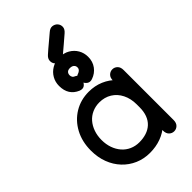

<svg xmlns="http://www.w3.org/2000/svg" viewBox="-283 -1034 1150 1150"><g transform="rotate(-45 292.0 -459.0)"><path d="M519 -452Q519 -477 505.5 -490Q492 -503 474 -503Q456 -503 442.5 -490Q429 -477 429 -452Q429 -435 429 -408.5Q429 -382 429 -351Q429 -320 429 -288Q429 -256 429 -227Q429 -190 418.5 -162Q408 -134 388 -115.5Q368 -97 340.5 -88Q313 -79 280 -79Q247 -79 219 -91.5Q191 -104 171 -127Q151 -150 140 -181Q129 -212 129 -249Q129 -286 140 -317Q151 -348 170.5 -370.5Q190 -393 218 -405.5Q246 -418 279 -418Q323 -418 357 -397Q391 -376 410 -338Q429 -300 429 -251Q429 -236 429 -211.5Q429 -187 429 -163.5Q429 -140 429 -129Q429 -112 429 -95.5Q429 -79 429 -62Q429 -45 429 -29Q429 -4 442.5 9Q456 22 474 22Q492 22 505.5 9Q519 -4 519 -29Q519 -56 519 -79Q519 -102 519 -129Q519 -146 519 -165.5Q519 -185 519 -206.5Q519 -228 519 -251Q519 -308 500.5 -355Q482 -402 449.5 -436.5Q417 -471 373.5 -489.5Q330 -508 279 -508Q211 -508 156.5 -475Q102 -442 70.5 -383.5Q39 -325 39 -249Q39 -192 57 -144.5Q75 -97 108 -62Q141 -27 185 -8Q229 11 280 11Q331 11 374.5 -5Q418 -21 450.5 -51.5Q483 -82 501 -126Q519 -170 519 -227Q519 -270 519 -301.5Q519 -333 519 -357.5Q519 -382 519 -404Q519 -426 519 -452ZM245 -551Q266 -543 279.5 -551.5Q293 -560 299 -576.5Q305 -593 303.5 -608.5Q302 -624 291 -629Q284 -632 279.5 -635Q275 -638 272.5 -642Q270 -646 269 -650Q268 -654 268 -658Q268 -665 270 -670.5Q272 -676 276 -680Q280 -684 286 -686Q292 -688 300 -688Q311 -688 318.5 -684.5Q326 -681 330.5 -674.5Q335 -668 335 -658Q335 -653 333.5 -649Q332 -645 329 -641.5Q326 -638 320.5 -634.5Q315 -631 306 -628Q292 -623 289 -607.5Q286 -592 292.5 -575.5Q299 -559 313 -550Q327 -541 347 -548Q382 -560 403.5 -589Q425 -618 425 -658Q425 -691 409.5 -718Q394 -745 366 -761.5Q338 -778 300 -778Q264 -778 236.5 -761.5Q209 -745 193.5 -718Q178 -691 178 -658Q178 -618 195 -591.5Q212 -565 245 -551ZM424 -857Q444 -874 444.5 -892.5Q445 -911 433.5 -924Q422 -937 403.5 -939.5Q385 -942 366 -925Q353 -914 340 -903Q327 -892 314.5 -881.5Q302 -871 289.5 -860.5Q277 -850 265 -839Q246 -823 245 -804Q244 -785 255.5 -772Q267 -759 285.5 -757Q304 -755 323 -771Q336 -782 349 -793Q362 -804 374.5 -814.5Q387 -825 399.5 -836Q412 -847 424 -857Z"/></g></svg>

Font: Tilt Neon
Style: Regular
Weight: 400
Designer: Andy Clymer
Foundry: Andy Clymer
Version: Version 1.000